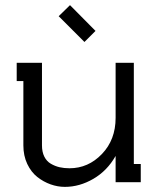

<svg xmlns="http://www.w3.org/2000/svg" viewBox="-20 -708 611 746"><path d="M308.1 -544.9 208 -645 252 -688 351.1 -587.9ZM500 -70.8H526.9V0H429.2V-102.1Q396.5 -44.4 342.8 -13.2Q289.1 18.1 231.9 18.1Q204.1 18.1 176.5 8.3Q148.9 -1.5 125 -20.3Q101.1 -39.1 85.9 -71Q70.8 -103 70.8 -143.1V-393.1H44.9V-463.9H143.1V-143.1Q143.1 -117.7 152.1 -99.6Q161.1 -81.5 177.2 -72Q193.4 -62.5 211.2 -58.3Q229 -54.2 250 -54.2Q322.8 -54.2 376 -109.6Q429.2 -165 429.2 -250V-463.9H500Z"/></svg>

Font: Rawengulk
Style: Bold
Weight: 700
Version: Version 0.92